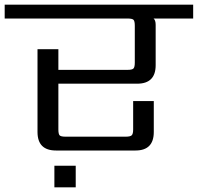

<svg xmlns="http://www.w3.org/2000/svg" viewBox="-40 -642 844 819"><path d="M192 157V65H283V157ZM784 -622V-563H615Q624 -556 624 -536V-364Q624 -285 545 -285H209V-90Q209 -70 214.5 -64.5Q220 -59 240 -59H496Q516 -59 522 -65Q528 -71 528 -90V-211H616V-79Q616 0 538 0H199Q120 0 120 -79V-432H209V-344H504Q524 -344 529.5 -350Q535 -356 535 -375V-532Q535 -552 529.5 -557.5Q524 -563 504 -563H-20V-622Z"/></svg>

Font: Sarpanch
Style: Regular
Weight: 400
Designer: Manushi Parikh (Devanagari and Latin), Jyotish Sonowal (Devanagari)
Foundry: Indian Type Foundry
Version: Version 2.004;PS 1.0;hotconv 1.0.78;makeotf.lib2.5.61930; tt